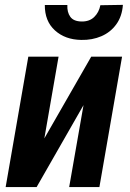

<svg xmlns="http://www.w3.org/2000/svg" viewBox="-20 -758 527 778"><path d="M159.7 -197.3 349.6 -528.3H474.6L382.8 0H260.3L318.4 -332L128.4 0H2.9L94.7 -528.3H217.3ZM386.7 -736.8 478 -738.3Q474.6 -691.9 451.4 -659.7Q428.2 -627.4 390.9 -611.3Q353.5 -595.2 309.1 -596.2Q244.1 -597.2 202.6 -634.8Q161.1 -672.4 161.6 -737.8H252.9Q251.5 -708.5 264.9 -689.9Q278.3 -671.4 310.5 -670.9Q342.3 -670.4 361.6 -689Q380.9 -707.5 386.7 -736.8Z"/></svg>

Font: Roboto Condensed SemiBold
Style: Italic
Weight: 600
Italic angle: -12°
Designer: Christian Robertson
Foundry: Google
Version: Version 3.008; 2023